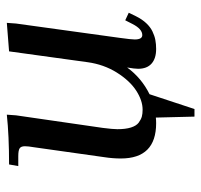

<svg xmlns="http://www.w3.org/2000/svg" viewBox="-34 -452 609 582"><g transform="rotate(-90 271.0 -161.5)"><path d="M58.1 -411.1 63 -439Q150.4 -439 213.9 -445.8L211.9 -418L173.8 -154.8Q169.9 -124.5 169.9 -110.8Q169.9 -85.9 175 -69.6Q180.2 -53.2 189.7 -46.1Q199.2 -39.1 208 -36.6Q216.8 -34.2 229 -34.2Q256.8 -34.2 286.9 -53.7Q316.9 -73.2 341.6 -112.5Q366.2 -151.9 373 -201.2L405.8 -439L492.2 -445.8L490.2 -418L446.8 -104Q441.9 -68.8 441.9 -58.1Q441.9 -35.2 455.1 -35.2Q473.6 -35.2 488.8 -64.9L500 -86.9L522.9 -76.2L512.2 -54.2Q502.9 -35.6 491.2 -23.2Q479.5 -10.7 466.3 -4.4Q453.1 2 440.4 4.4Q427.7 6.8 413.1 6.8Q384.3 6.8 368.7 -7.1Q353 -21 353 -47.9Q353 -58.6 356.9 -81.1Q325.2 -37.6 275.9 -13.2L231 123H208L205.1 5.9Q197.3 6.8 188 6.8Q81.1 6.8 81.1 -100.1Q81.1 -124.5 85 -149.9L115.2 -363.8Q118.2 -380.9 118.2 -391.1Q118.2 -402.8 111.8 -407Q105.5 -411.1 87.9 -411.1Z"/></g></svg>

Font: Dihjauti S
Style: Bold Italic
Weight: 700
Italic angle: -9°
Designer: T. Christopher White
Version: Version 3.0.0